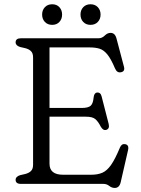

<svg xmlns="http://www.w3.org/2000/svg" viewBox="-20 -884 678 923"><path d="M55 -680Q55 -700 80.5 -700H453.5Q470.5 -700 483.5 -713Q496.5 -726 511.5 -726Q533 -726 540 -699L576 -563Q582 -540 560.5 -536.5Q542 -533 532.5 -556Q513 -602 495.5 -623Q478 -644 458.2 -650Q438.5 -656 412.5 -656H218V-365H372Q404.5 -365 416 -375.8Q427.5 -386.5 430 -415Q432.5 -437.5 446 -439Q463.5 -441 468.5 -420.5L502.5 -288Q508 -265 490.5 -259.5Q475.5 -255.5 464.5 -275Q451 -301.5 437.2 -312.2Q423.5 -323 394 -323H218V-97Q218 -44 283 -44H419.5Q449.5 -44 471.8 -53.5Q494 -63 513.8 -91Q533.5 -119 556.5 -174.5Q564.5 -194 581.5 -191Q601.5 -187.5 595.5 -162L560 -7Q553.5 19.5 531.5 19.5Q517.5 19.5 505.2 9.8Q493 0 477 0H80.5Q55 0 55 -20Q55 -35 77 -42L101 -47.5Q119 -52 129 -62Q139 -72 139 -91.5V-608.5Q139 -628 129 -638Q119 -648 101 -652.5L77 -658Q55 -665 55 -680ZM231 -764.5Q209 -764.5 195.8 -778.5Q182.5 -792.5 182.5 -814Q182.5 -835.5 195.8 -849.5Q209 -863.5 231 -863.5Q252.5 -863.5 265.5 -849.5Q278.5 -835.5 278.5 -814Q278.5 -792.5 265.5 -778.5Q252.5 -764.5 231 -764.5ZM415 -764.5Q393.5 -764.5 380.2 -778.5Q367 -792.5 367 -814Q367 -835.5 380.2 -849.5Q393.5 -863.5 415 -863.5Q437 -863.5 450.2 -849.5Q463.5 -835.5 463.5 -814Q463.5 -792.5 450.2 -778.5Q437 -764.5 415 -764.5Z"/></svg>

Font: Fraunces 9pt SuperSoft Light
Style: Regular
Weight: 300
Version: Version 1.000;[b76b70a41]